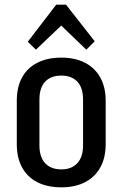

<svg xmlns="http://www.w3.org/2000/svg" viewBox="-20 -795 525 823"><path d="M243 8Q183 8 140 -14Q97 -36 74.5 -77.5Q52 -119 52 -177V-363Q52 -422 74.5 -463Q97 -504 140 -526Q183 -548 243 -548Q302 -548 344.5 -526Q387 -504 410 -462.5Q433 -421 433 -363V-177Q433 -119 410 -77.5Q387 -36 344.5 -14Q302 8 243 8ZM243 -69Q287 -69 311.5 -95.5Q336 -122 336 -172V-368Q336 -419 311.5 -445Q287 -471 243 -471Q198 -471 173.5 -445Q149 -419 149 -368V-172Q149 -122 173.5 -95.5Q198 -69 243 -69ZM99 -616 221 -775H263L386 -618L350 -582L220 -707H265L134 -582Z"/></svg>

Font: Pathway Extreme Condensed Medium
Style: Regular
Weight: 500
Width: 3
Version: Version 1.001;gftools[0.9.26]